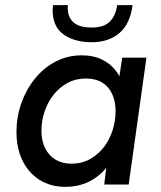

<svg xmlns="http://www.w3.org/2000/svg" viewBox="-20 -717 624 746"><path d="M235 9Q176 9 133 -18.5Q90 -46 67 -94Q44 -142 44 -204Q44 -262 62.5 -315Q81 -368 115 -410.5Q149 -453 195.5 -477.5Q242 -502 298 -502Q344 -502 378.5 -484.5Q413 -467 434.5 -436Q456 -405 459 -362L433 -351L455 -493H549L480 0H385L402 -142L429 -130Q410 -81 380.5 -51Q351 -21 314.5 -6Q278 9 235 9ZM258 -81Q298 -81 330 -99Q362 -117 384 -146Q406 -175 417.5 -211Q429 -247 429 -285Q429 -324 415.5 -352.5Q402 -381 376.5 -396.5Q351 -412 314 -412Q274 -412 242 -394.5Q210 -377 187.5 -348Q165 -319 153 -283Q141 -247 141 -209Q141 -170 155.5 -141Q170 -112 196 -96.5Q222 -81 258 -81ZM336 -553Q272 -553 230 -581Q188 -609 185 -667Q184 -670 184.5 -677Q185 -684 186 -697H244Q243 -691 243 -685Q243 -679 244 -674Q247 -644 269.5 -627Q292 -610 337 -610Q384 -610 407 -633.5Q430 -657 435 -697H495Q486 -625 444.5 -589Q403 -553 336 -553Z"/></svg>

Font: Hanken Grotesk Medium
Style: Italic
Weight: 500
Italic angle: -8°
Designer: Alfredo Marco Pradil
Foundry: Hanken Design Co.
Version: Version 3.013